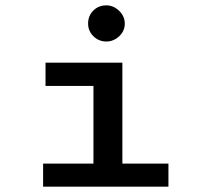

<svg xmlns="http://www.w3.org/2000/svg" viewBox="-20 -697 790 717"><path d="M141 0V-86H329V-376H150V-463H437V-86H609V0ZM377 -542Q349 -542 329 -561.5Q309 -581 309 -609Q309 -638 328.5 -657.5Q348 -677 377 -677Q404 -677 425 -656.5Q446 -636 446 -609Q446 -581 425 -561.5Q404 -542 377 -542Z"/></svg>

Font: Inconsolata ExtraExpanded SemiBold
Style: Regular
Weight: 600
Width: 8
Monospace: yes
Designer: Raph Levien, Cyreal, Brenton Simpson
Foundry: Raph Levien, Cyreal, Google
Version: Version 3.001; ttfautohint (v1.8.2.53-6de2)